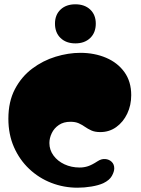

<svg xmlns="http://www.w3.org/2000/svg" viewBox="-20 -860 656 894"><path d="M341 14Q277 14 219 -8.5Q161 -31 116 -73.5Q71 -116 45 -175Q19 -234 19 -307Q19 -387 49.5 -445Q80 -503 130 -540.5Q180 -578 239 -596Q298 -614 354 -614Q420 -614 474 -591Q528 -568 559.5 -524Q591 -480 591 -417Q591 -370 572.5 -331Q554 -292 521.5 -268.5Q489 -245 447 -245Q422 -245 405.5 -252.5Q389 -260 375.5 -269.5Q362 -279 346.5 -286Q331 -293 308 -293Q276 -293 254 -278Q232 -263 221 -240Q210 -217 210 -194Q210 -162 229 -136Q248 -110 280 -95Q312 -80 351 -80Q371 -80 389.5 -86Q408 -92 434 -109Q452 -121 470 -119.5Q488 -118 500 -106.5Q512 -95 512 -76Q512 -61 501 -41Q490 -21 461 -7Q439 3 406 8.5Q373 14 341 14ZM331 -658Q288 -658 262 -683Q236 -708 236 -750Q236 -791 262 -815.5Q288 -840 331 -840Q374 -840 400 -815.5Q426 -791 426 -750Q426 -708 400 -683Q374 -658 331 -658Z"/></svg>

Font: Matemasie
Style: Regular
Weight: 400
Designer: Adam Yeo
Version: Version 1.001; ttfautohint (v1.8.4.7-5d5b)